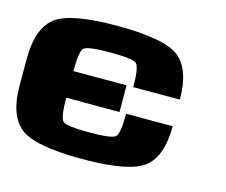

<svg xmlns="http://www.w3.org/2000/svg" viewBox="-91 -748 1026 871"><g transform="rotate(15 422.0 -312.5)"><path d="M0 -375Q0 -515.6 68.4 -570.3Q136.7 -625 359.4 -625Q582 -625 650.4 -570.3Q718.8 -515.6 718.8 -375H500Q500 -468.8 482.4 -484.4Q464.8 -500 359.4 -500Q253.9 -500 236.3 -484.4Q218.8 -468.8 218.8 -375H468.8V-250H218.8Q218.8 -156.2 236.3 -140.6Q253.9 -125 359.4 -125Q464.8 -125 482.4 -140.6Q500 -156.2 500 -250H718.8Q718.8 -109.4 650.4 -54.7Q582 0 359.4 0Q136.7 0 68.4 -54.7Q0 -109.4 0 -250Z"/></g></svg>

Font: CraftyPE
Style: Regular
Weight: 400
Designer: Erek Butcher
Foundry: Haunted Coop
Version: Version 0.018;April 4, 2024;FontCreator 15.0.0.2962 64-bit